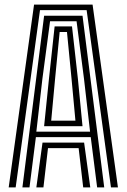

<svg xmlns="http://www.w3.org/2000/svg" viewBox="-20 -820 554 840"><path d="M18 0 129 -800H385L496 0H465.5L359 -775.8H155L48.5 0ZM78 0 173 -751.2H341L436 0H405L377 -220H137L109 0ZM139 -244H374L347.5 -475.2L315 -727H199L165.5 -475.2ZM173 -268 194.2 -475.2 219 -704.5H295L320.8 -475.2L341 -268ZM204 -292H310L293 -475.2L273 -680H241L221 -475.2ZM139 0 166 -196H348L375 0H344L324 -172H190L170 0Z"/></svg>

Font: Big Shoulders Inline Text Black
Style: Regular
Weight: 900
Designer: Patric King
Foundry: XO Type Co
Version: Version 1.000